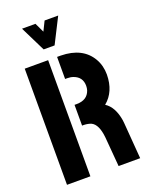

<svg xmlns="http://www.w3.org/2000/svg" viewBox="-164 -979 821 1062"><g transform="rotate(-20 246.5 -448.0)"><path d="M102.5 -896.5H181.6L208 -840.8L235.4 -896.5H315.4L240.2 -748H175.8ZM41 0V-683.6H178.7V0ZM231.4 -279.3V-401.4H244.1Q306.6 -401.4 324.2 -452.1Q328.1 -464.8 328.1 -478.5Q328.1 -530.3 279.3 -547.9Q263.7 -553.7 244.1 -553.7H231.4V-683.6H252.9Q380.9 -681.6 432.6 -592.8Q457 -550.8 457 -498Q456.1 -397.5 390.6 -343.8Q439.5 -312.5 453.1 -230.5Q454.1 -220.7 455.1 -211.9L471.7 0H344.7L330.1 -173.8Q322.3 -252 285.2 -270.5Q267.6 -278.3 242.2 -279.3Z"/></g></svg>

Font: Post No Bills Jaffna ExtraBold
Style: Regular
Weight: 800
Designer: Kosala Senevirathne, Siva Puranthara, Lasantha Premarathna, Tharique Azeez
Foundry: Mooniak
Version: Version 1.220 ; ttfautohint (v1.6)